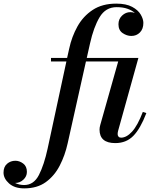

<svg xmlns="http://www.w3.org/2000/svg" viewBox="-208 -780 850 1060"><path d="M600 -155.5Q567 -69.5 528 -29.8Q489 10 428.5 10Q341.5 10 341.5 -64.5Q341.5 -76 345.5 -90L444.5 -440.5H266.5L165.5 11.5Q151 77.5 121.8 134.2Q92.5 191 44.8 225.5Q-3 260 -74.5 260Q-127.5 260 -158 232.8Q-188.5 205.5 -188.5 173Q-188.5 141 -169 124.2Q-149.5 107.5 -123 107.5Q-100.5 107.5 -80 122.8Q-59.5 138 -59.5 169Q-59.5 194 -79 212Q-98.5 230 -123 230H-125Q-101.5 241.5 -74.5 241.5Q-21.5 241.5 7 185.8Q35.5 130 55 40L158.5 -440.5H73.5V-460H162.5L174 -511.5Q188 -577 219.5 -633.8Q251 -690.5 303.8 -725.2Q356.5 -760 434 -760Q488.5 -760 521.5 -742.2Q554.5 -724.5 569 -699.5Q583.5 -674.5 583.5 -653.5Q583.5 -620 564.5 -600.8Q545.5 -581.5 517 -581.5Q492.5 -581.5 469.2 -597.2Q446 -613 446 -646Q446 -675 466 -694Q486 -713 512 -713Q524 -713 536.5 -708.5Q521 -722.5 496 -731.5Q471 -740.5 436 -740.5Q375 -740.5 342 -685.2Q309 -630 289 -540L271 -460H556L444 -57.5Q441.5 -47.5 441.5 -39.5Q441.5 -31.5 446.2 -25.8Q451 -20 460.5 -20Q490.5 -20 521 -53.2Q551.5 -86.5 580.5 -162Z"/></svg>

Font: Bodoni* 11pt Medium
Style: Italic
Weight: 500
Italic angle: -13°
Version: Version 2.3